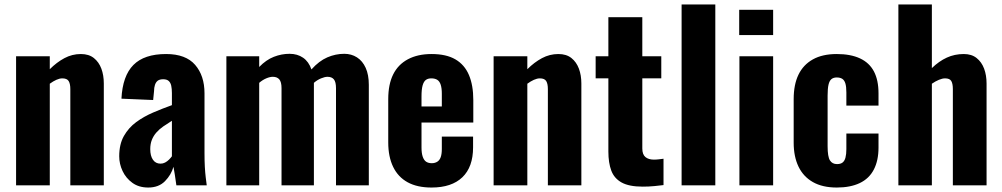

<svg xmlns="http://www.w3.org/2000/svg" viewBox="-20 -830 4486 860"><path d="M52 0V-578H203V-520Q234 -551 268.5 -569.5Q303 -588 342 -588Q378 -588 400.5 -570Q423 -552 434 -522.5Q445 -493 445 -456V0H295V-431Q295 -455 287.5 -467Q280 -479 259 -479Q247 -479 232.5 -472.5Q218 -466 203 -455V0Z M644 10Q602 10 573 -11Q544 -32 529 -64Q514 -96 514 -130Q514 -184 535 -221Q556 -258 590 -283Q624 -308 666 -326Q708 -344 750 -359V-413Q750 -432 747 -446Q744 -460 735.5 -467.5Q727 -475 711 -475Q695 -475 686.5 -468.5Q678 -462 674 -449.5Q670 -437 670 -422L666 -382L524 -388Q529 -490 577.5 -539Q626 -588 724 -588Q812 -588 854 -539.5Q896 -491 896 -412V-143Q896 -109 897.5 -82.5Q899 -56 901.5 -35.5Q904 -15 906 0H770Q767 -22 763 -48Q759 -74 757 -83Q747 -47 719 -18.5Q691 10 644 10ZM699 -97Q710 -97 719.5 -102Q729 -107 737 -115Q745 -123 750 -130V-289Q729 -276 711 -263.5Q693 -251 680 -236Q667 -221 660 -203Q653 -185 653 -162Q653 -132 665 -114.5Q677 -97 699 -97Z M994 0V-578H1141V-530Q1172 -562 1206.5 -575.5Q1241 -589 1277 -589Q1312 -589 1337.5 -571.5Q1363 -554 1375 -519Q1409 -557 1446 -573Q1483 -589 1522 -589Q1554 -589 1579 -573Q1604 -557 1618 -526Q1632 -495 1632 -450V0H1485V-435Q1485 -463 1475.5 -474.5Q1466 -486 1447 -486Q1435 -486 1418 -479Q1401 -472 1386 -459Q1386 -457 1386 -455Q1386 -453 1386 -450V0H1241V-435Q1241 -463 1231 -474.5Q1221 -486 1202 -486Q1189 -486 1172.5 -479Q1156 -472 1141 -459V0Z M1913 10Q1849 10 1806 -13.5Q1763 -37 1741 -82.5Q1719 -128 1719 -192V-386Q1719 -452 1741 -496.5Q1763 -541 1807 -564.5Q1851 -588 1913 -588Q1979 -588 2020 -564Q2061 -540 2080.5 -494Q2100 -448 2100 -382V-281H1868V-169Q1868 -144 1873.5 -128Q1879 -112 1889 -105.5Q1899 -99 1914 -99Q1928 -99 1938.5 -105.5Q1949 -112 1954 -126Q1959 -140 1959 -163V-218H2099V-170Q2099 -82 2051 -36Q2003 10 1913 10ZM1868 -353H1959V-410Q1959 -435 1954 -450.5Q1949 -466 1938.5 -472.5Q1928 -479 1912 -479Q1897 -479 1887.5 -472Q1878 -465 1873 -447.5Q1868 -430 1868 -398Z M2191 0V-578H2342V-520Q2373 -551 2407.5 -569.5Q2442 -588 2481 -588Q2517 -588 2539.5 -570Q2562 -552 2573 -522.5Q2584 -493 2584 -456V0H2434V-431Q2434 -455 2426.5 -467Q2419 -479 2398 -479Q2386 -479 2371.5 -472.5Q2357 -466 2342 -455V0Z M2859 6Q2798 6 2764.5 -12.5Q2731 -31 2718 -66Q2705 -101 2705 -151V-479H2648V-578H2705V-753H2857V-578H2942V-479H2857V-165Q2857 -138 2871 -126.5Q2885 -115 2909 -115Q2921 -115 2932 -116.5Q2943 -118 2952 -119V-1Q2937 1 2911.5 3.5Q2886 6 2859 6Z M3033 0V-810H3184V0Z M3292 0V-578H3443V0ZM3291 -673V-786H3443V-673Z M3728 10Q3664 10 3621 -14.5Q3578 -39 3556.5 -84Q3535 -129 3535 -191V-386Q3535 -451 3556.5 -495.5Q3578 -540 3621 -564Q3664 -588 3728 -588Q3790 -588 3832 -568.5Q3874 -549 3894.5 -510Q3915 -471 3915 -412V-357H3771V-416Q3771 -442 3766.5 -456.5Q3762 -471 3752.5 -477Q3743 -483 3728 -483Q3713 -483 3704 -475.5Q3695 -468 3691 -450.5Q3687 -433 3687 -402V-175Q3687 -128 3697.5 -111.5Q3708 -95 3729 -95Q3745 -95 3754 -102Q3763 -109 3767 -124Q3771 -139 3771 -162V-232H3915V-169Q3915 -111 3894 -70.5Q3873 -30 3831 -10Q3789 10 3728 10Z M4004 0V-810H4154V-525Q4186 -556 4221 -572Q4256 -588 4297 -588Q4332 -588 4354.5 -570Q4377 -552 4388 -522.5Q4399 -493 4399 -456V0H4248V-431Q4248 -455 4241 -467Q4234 -479 4213 -479Q4201 -479 4185.5 -472.5Q4170 -466 4154 -455V0Z"/></svg>

Font: Oswald SemiBold
Style: Regular
Weight: 600
Designer: Vernon Adams
Foundry: Vernon Adams
Version: Version 4.103;gftools[0.9.33.dev8+g029e19f]